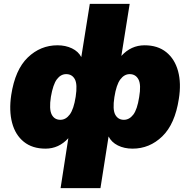

<svg xmlns="http://www.w3.org/2000/svg" viewBox="-20 -756 982 992"><path d="M293 216 333 -42Q284 12 215 12Q147 12 103 -23.5Q59 -59 42.5 -121.5Q26 -184 38 -265Q58 -396 123.5 -459Q189 -522 277 -522Q319 -522 352 -506Q385 -490 400 -461L444 -736H650L607 -467Q657 -522 727 -522Q795 -522 839 -486.5Q883 -451 900 -388.5Q917 -326 904 -245Q884 -115 818.5 -51.5Q753 12 665 12Q622 12 589 -4.5Q556 -21 541 -51L499 216ZM292 -137Q320 -137 340.5 -164.5Q361 -192 371 -256Q381 -321 366.5 -347Q352 -373 322 -373Q294 -373 274 -346.5Q254 -320 243 -256Q233 -192 247 -164.5Q261 -137 292 -137ZM620 -137Q648 -137 668.5 -163.5Q689 -190 699 -254Q710 -318 695.5 -345.5Q681 -373 650 -373Q622 -373 601.5 -345.5Q581 -318 571 -254Q561 -190 575.5 -163.5Q590 -137 620 -137Z"/></svg>

Font: Mulish ExtraBlack
Style: Italic
Weight: 1000
Italic angle: -9°
Designer: Vernon Adams
Foundry: Vernon Adams
Version: Version 3.603; ttfautohint (v1.8.3)